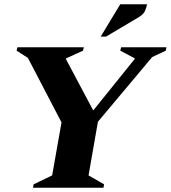

<svg xmlns="http://www.w3.org/2000/svg" viewBox="-20 -882 802 902"><path d="M135 0 138 -16 225 -58 269 -307 111 -610 58 -644 62 -660H374L370 -644L291 -608L290 -604L418 -363L612 -604L613 -608L545 -644L549 -660H762L759 -644L695 -614L440 -310L396 -58L469 -16L466 0ZM453 -710 545 -862H671Q668 -847 661 -830.5Q654 -814 628 -799L478 -710Z"/></svg>

Font: Spectral ExtraBold
Style: Italic
Weight: 800
Italic angle: -10°
Designer: Jean-Baptiste Levee
Foundry: Production Type
Version: Version 2.001